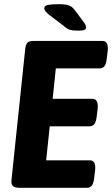

<svg xmlns="http://www.w3.org/2000/svg" viewBox="-20 -895 534 915"><path d="M73 0Q49 0 40.5 -9.5Q32 -19 35 -40L100 -660Q102 -681 109.5 -690.5Q117 -700 141 -700H468Q499 -700 493 -650L489 -617Q486 -591 478 -580Q470 -569 454 -569H246L231 -424H420Q451 -424 445 -374L441 -341Q438 -315 430 -304Q422 -293 406 -293H217L200 -131H408Q439 -131 433 -81L429 -48Q426 -22 418 -11Q410 0 394 0ZM353 -749Q326 -749 313 -753Q300 -757 287 -769L216 -823Q191 -842 191 -856Q191 -868 208.5 -871.5Q226 -875 261 -875Q291 -875 307.5 -869.5Q324 -864 338 -845L381 -787Q390 -774 390 -764Q390 -756 382 -752.5Q374 -749 353 -749Z"/></svg>

Font: Asap Semi Condensed Semi Condensed Regular
Style: Bold Italic
Weight: 700
Width: 4
Italic angle: -6°
Designer: Pablo Cosgaya
Foundry: Omnibus-Type
Version: Version 3.001; ttfautohint (v1.8.4.7-5d5b)